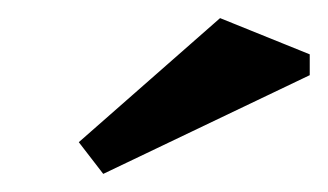

<svg xmlns="http://www.w3.org/2000/svg" viewBox="-20 -750 362 212"><path d="M94 -558 67 -593 223 -730 322 -690V-667Z"/></svg>

Font: Manuale
Style: Italic
Weight: 400
Italic angle: -11°
Designer: Eduardo Tunni / Pablo Cosgaya
Foundry: Eduardo Tunni / Pablo Cosgaya
Version: Version 1.002